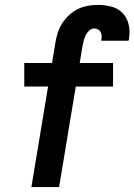

<svg xmlns="http://www.w3.org/2000/svg" viewBox="-20 -763 548 783"><path d="M108 0 176 -410H79V-506H192L206 -589Q209 -609 215.5 -629.5Q222 -650 234 -668.5Q246 -687 262.5 -702Q279 -717 298.5 -726.5Q318 -736 339 -739.5Q360 -743 380 -743Q409 -743 436 -735.5Q463 -728 481 -708.5Q499 -689 505 -661.5Q511 -634 506 -605Q506 -603 505.5 -601Q505 -599 504 -597H393Q393 -598 393 -598.5Q393 -599 393 -600Q395 -608 394.5 -616.5Q394 -625 390.5 -632Q387 -639 380 -643Q373 -647 364 -647Q353 -647 343.5 -638Q334 -629 329 -618Q324 -607 321 -596Q318 -585 316 -573L305 -506H441V-410H289L221 0Z"/></svg>

Font: Iosevka Curly Oblique
Style: Bold
Weight: 700
Italic angle: -9°
Monospace: yes
Designer: Belleve Invis
Foundry: Belleve Invis
Version: Version 11.1.0; ttfautohint (v1.8.3)